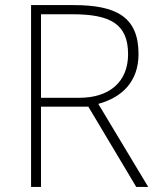

<svg xmlns="http://www.w3.org/2000/svg" viewBox="-20 -734 626 754"><path d="M269 -714H102V0H141V-315H327L515 0H562L366 -326C461 -352 524 -415 524 -522C524 -668 436 -714 269 -714ZM264 -678C412 -678 483 -641 483 -521C483 -411 408 -350 292 -350H141V-678Z"/></svg>

Font: Noto Sans Myanmar ExtraLight
Style: Regular
Weight: 200
Designer: Monotype Design Team
Foundry: Monotype Imaging Inc.
Version: Version 2.107